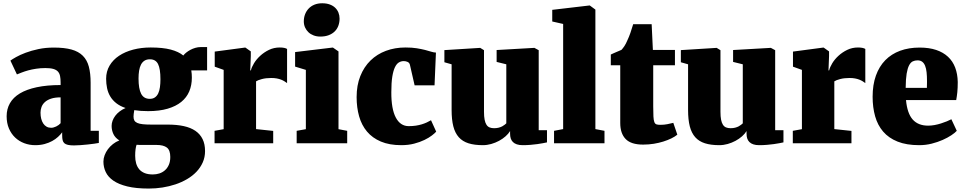

<svg xmlns="http://www.w3.org/2000/svg" viewBox="-20 -853 5748 1143"><path d="M19.5 -161.1Q19.5 -204.1 39.1 -238.5Q58.6 -272.9 98.4 -296.9Q138.2 -320.8 198.7 -333.7Q259.3 -346.7 340.8 -346.7V-362.3Q340.8 -384.3 337.6 -400.1Q334.5 -416 325 -426.8Q315.4 -437.5 297.6 -442.6Q279.8 -447.8 250.5 -447.8Q220.7 -447.8 195.1 -443.8Q169.4 -439.9 148.2 -434.1Q127 -428.2 110.1 -421.6Q93.3 -415 81.1 -410.2H80.6L42 -492.2Q52.2 -500 75.7 -513.2Q99.1 -526.4 132.8 -539.1Q166.5 -551.8 209 -560.8Q251.5 -569.8 300.3 -569.8Q363.8 -569.8 405.8 -558.1Q447.8 -546.4 473.1 -521Q498.5 -495.6 509 -455.8Q519.5 -416 519.5 -360.4V-74.2H568.4V-2Q559.1 0 541.5 2.4Q523.9 4.9 502.9 7.1Q481.9 9.3 460 11Q438 12.7 420.4 12.7Q398.4 12.7 384.5 9.5Q370.6 6.3 363 -0.5Q355.5 -7.3 352.8 -18.8Q350.1 -30.3 350.1 -46.9V-65.4Q340.3 -51.8 325.4 -38.1Q310.5 -24.4 290.5 -13.4Q270.5 -2.4 245.4 4.4Q220.2 11.2 189.9 11.2Q155.3 11.2 124.3 -0.5Q93.3 -12.2 70.1 -34.2Q46.9 -56.2 33.2 -88.1Q19.5 -120.1 19.5 -161.1ZM221.2 -182.6Q221.2 -162.6 225.3 -146.2Q229.5 -129.9 237.5 -117.7Q245.6 -105.5 257.3 -98.9Q269 -92.3 284.2 -92.3Q298.3 -92.3 314.5 -100.1Q330.6 -107.9 340.8 -119.6V-273.4Q306.6 -273.4 283.7 -265.6Q260.7 -257.8 246.8 -244.9Q232.9 -231.9 227.1 -215.8Q221.2 -199.7 221.2 -182.6Z M595.7 109.4Q595.7 90.3 602.8 71.3Q609.9 52.2 622.3 35.4Q634.8 18.6 652.1 4.9Q669.4 -8.8 690.4 -17.1Q665.5 -32.7 655 -55.2Q644.5 -77.6 644.5 -103.5Q644.5 -118.7 650.1 -134.3Q655.8 -149.9 666.5 -164.1Q677.2 -178.2 692.6 -189.9Q708 -201.7 727.5 -210Q694.3 -221.2 672.1 -238.8Q649.9 -256.3 636.5 -278.8Q623 -301.3 617.4 -328.1Q611.8 -355 611.8 -384.3Q611.8 -427.7 632.3 -462.4Q652.8 -497.1 688.7 -521Q724.6 -544.9 772.9 -557.6Q821.3 -570.3 877 -570.3H877.4Q949.2 -570.3 996.3 -557.9Q1043.5 -545.4 1071.3 -522.5Q1077.6 -531.2 1088.6 -540Q1099.6 -548.8 1113.3 -556.2Q1127 -563.5 1142.8 -568.1Q1158.7 -572.8 1175.3 -572.8H1212.9V-434.1H1118.7Q1120.6 -423.8 1121.3 -412.8Q1122.1 -401.9 1122.1 -390.6Q1122.1 -345.7 1106.7 -309.1Q1091.3 -272.5 1059.1 -246.3Q1026.9 -220.2 977.8 -205.8Q928.7 -191.4 861.8 -191.4H861.3Q814.9 -191.4 779.3 -197.3Q776.9 -185.5 775.9 -174.1Q774.9 -162.6 774.9 -158.7Q774.9 -144.5 780 -135.5Q785.2 -126.5 797.4 -121.1Q809.6 -115.7 829.8 -113.5Q850.1 -111.3 880.9 -111.3H978.5Q1032.2 -111.3 1073.7 -102.3Q1115.2 -93.3 1143.3 -74Q1171.4 -54.7 1186 -24.9Q1200.7 4.9 1200.7 46.4Q1200.7 83 1187 113.8Q1173.3 144.5 1149.7 169.4Q1126 194.3 1094 213.1Q1062 231.9 1024.9 244.4Q987.8 256.8 947.3 263.2Q906.7 269.5 866.2 269.5H865.7Q789.6 269.5 737.8 256.8Q686 244.1 654.5 222.2Q623 200.2 609.4 171.1Q595.7 142.1 595.7 109.4ZM872.1 -264.6Q890.1 -264.6 902.3 -273.2Q914.6 -281.7 921.9 -297.1Q929.2 -312.5 932.1 -334Q935.1 -355.5 935.1 -380.9Q935.1 -443.4 920.9 -471.7Q906.7 -500 872.6 -500H872.1Q853 -500 840.1 -491.7Q827.1 -483.4 819.3 -468.3Q811.5 -453.1 808.1 -432.1Q804.7 -411.1 804.7 -385.7Q804.7 -324.7 820.3 -294.7Q835.9 -264.6 871.6 -264.6ZM793 8.8Q789.1 20 786.9 36.1Q784.7 52.2 784.7 74.2Q784.7 99.1 790.5 119.6Q796.4 140.1 808.8 154.8Q821.3 169.4 841.3 177.5Q861.3 185.5 889.2 185.5H890.1Q909.7 185.5 928.2 179.7Q946.8 173.8 961.4 161.1Q976.1 148.4 984.9 128.7Q993.7 108.9 993.7 81.5Q993.7 41 973.4 25.4Q953.1 9.8 910.6 9.8H815.4Q809.6 9.8 804 9.5Q798.3 9.3 793 8.8Z M1257.3 -74.2 1311.5 -84V-437L1258.3 -456.1V-545.9L1438.5 -569.8H1440.9L1473.1 -546.9V-519.5L1469.7 -434.1H1473.6Q1478 -453.1 1492.4 -476.8Q1506.8 -500.5 1529.5 -521.2Q1552.2 -542 1581.5 -556.2Q1610.8 -570.3 1645.5 -570.3Q1660.6 -570.3 1672.1 -567.9Q1683.6 -565.4 1689 -561.5V-358.4Q1681.6 -363.8 1673.1 -369.1Q1664.6 -374.5 1653.3 -378.9Q1642.1 -383.3 1627.7 -386Q1613.3 -388.7 1594.2 -388.7Q1563 -388.7 1539.1 -382.3Q1515.1 -376 1504.4 -368.7V-84.5L1606.4 -73.7V0H1257.3Z M1746.1 -74.2 1800.8 -84V-437L1736.8 -456.5V-543L1959.5 -569.8H1961.9L1995.1 -546.9V-84L2046.9 -74.2V0H1746.1ZM1886.7 -635.3Q1865.2 -635.3 1847.2 -642.1Q1829.1 -648.9 1816.2 -661.1Q1803.2 -673.3 1795.9 -689.9Q1788.6 -706.5 1788.6 -725.6Q1788.6 -748 1796.1 -767.8Q1803.7 -787.6 1817.6 -802.2Q1831.5 -816.9 1851.8 -825.2Q1872.1 -833.5 1897.9 -833.5H1898.4Q1923.8 -833.5 1943.1 -826.4Q1962.4 -819.3 1975.3 -806.9Q1988.3 -794.4 1994.9 -777.8Q2001.5 -761.2 2001.5 -742.2Q2001.5 -719.7 1994.4 -700.2Q1987.3 -680.7 1972.9 -666.3Q1958.5 -651.9 1937 -643.6Q1915.5 -635.3 1887.2 -635.3H1886.7Z M2103 -274.9Q2103 -345.2 2125 -400.1Q2147 -455.1 2185.8 -492.9Q2224.6 -530.8 2277.8 -550.5Q2331.1 -570.3 2393.6 -570.3Q2432.6 -570.3 2460.9 -565.7Q2489.3 -561 2510.3 -555.7Q2531.2 -550.3 2546.6 -545.4Q2562 -540.5 2575.2 -540L2566.9 -345.2H2448.2L2420.4 -466.8Q2417.5 -479.5 2406.5 -484.4Q2395.5 -489.3 2383.8 -489.3Q2368.2 -489.3 2354.7 -481.4Q2341.3 -473.6 2331.3 -453.1Q2321.3 -432.6 2315.4 -396.7Q2309.6 -360.8 2309.6 -304.2Q2309.1 -204.6 2336.2 -153.3Q2363.3 -102.1 2413.1 -102.1Q2436.5 -102.1 2455.6 -105Q2474.6 -107.9 2490.7 -112.8Q2506.8 -117.7 2520.5 -124Q2534.2 -130.4 2545.9 -137.2L2576.7 -69.3Q2568.8 -60.1 2551 -46.4Q2533.2 -32.7 2506.6 -19.8Q2480 -6.8 2445.3 2.2Q2410.6 11.2 2369.1 11.2Q2297.9 11.2 2247.3 -10.3Q2196.8 -31.7 2164.8 -69.8Q2132.8 -107.9 2117.9 -160.4Q2103 -212.9 2103 -274.9Z M2668.5 -470.2 2625.5 -482.4V-554.7L2837.4 -567.9H2838.9L2861.3 -554.2V-187.5Q2861.3 -159.2 2865 -140.4Q2868.7 -121.6 2876 -110.4Q2883.3 -99.1 2894.5 -94.5Q2905.8 -89.8 2921.4 -89.8Q2937 -89.8 2949 -93Q2960.9 -96.2 2969.7 -100.8Q2978.5 -105.5 2984.4 -110.4Q2990.2 -115.2 2994.1 -118.7V-470.2L2936.5 -484.4V-555.2L3158.7 -567.9H3161.6L3187 -554.2V-78.1H3236.3V-5.4Q3226.6 -3.4 3211.9 -0.5Q3197.3 2.4 3178.7 4.9Q3160.2 7.3 3138.2 9.3Q3116.2 11.2 3091.8 11.2Q3071.3 11.2 3056.9 6.3Q3042.5 1.5 3033.4 -7.6Q3024.4 -16.6 3020.5 -29.1Q3016.6 -41.5 3016.6 -56.6V-72.8Q3006.8 -56.6 2989.7 -41.5Q2972.7 -26.4 2950.9 -14.6Q2929.2 -2.9 2904.3 4.2Q2879.4 11.2 2854.5 11.2Q2804.2 11.2 2768.8 0Q2733.4 -11.2 2711.2 -36.1Q2689 -61 2678.7 -100.8Q2668.5 -140.6 2668.5 -197.8Z M3278.3 -74.2 3332.5 -84.5V-710.4L3267.6 -725.1V-794.4L3488.3 -820.3H3491.2L3524.4 -795.9V-84.5L3578.6 -74.2V0H3278.3Z M3672.4 -464.4H3616.2V-528.3Q3616.2 -528.3 3620.8 -530.5Q3625.5 -532.7 3632.6 -535.9Q3639.6 -539.1 3648.2 -542.7Q3656.7 -546.4 3663.8 -549.3Q3670.9 -552.2 3675.5 -554.4Q3680.2 -556.6 3680.2 -556.6Q3689 -566.4 3697.8 -579.6Q3706.5 -592.8 3714.8 -612.8Q3724.6 -633.3 3732.7 -656.7Q3740.7 -680.2 3749.5 -709H3859.4L3866.7 -555.7H3998V-464.4H3868.7V-219.7Q3868.7 -181.6 3869.9 -159.7Q3871.1 -137.7 3875.2 -126.7Q3879.4 -115.7 3887.7 -112.8Q3896 -109.9 3910.2 -109.9H3910.6Q3934.1 -109.9 3953.1 -113.8Q3972.2 -117.7 3987.8 -121.6H3988.3L4012.2 -51.3Q3998 -39.6 3976.6 -29.1Q3955.1 -18.6 3928.7 -10.3Q3902.3 -2 3872.1 2.9Q3841.8 7.8 3809.1 7.8H3808.1Q3736.8 7.8 3704.6 -25.4Q3672.4 -58.6 3672.4 -120.6Z M4076.2 -470.2 4033.2 -482.4V-554.7L4245.1 -567.9H4246.6L4269 -554.2V-187.5Q4269 -159.2 4272.7 -140.4Q4276.4 -121.6 4283.7 -110.4Q4291 -99.1 4302.2 -94.5Q4313.5 -89.8 4329.1 -89.8Q4344.7 -89.8 4356.7 -93Q4368.7 -96.2 4377.4 -100.8Q4386.2 -105.5 4392.1 -110.4Q4397.9 -115.2 4401.9 -118.7V-470.2L4344.2 -484.4V-555.2L4566.4 -567.9H4569.3L4594.7 -554.2V-78.1H4644V-5.4Q4634.3 -3.4 4619.6 -0.5Q4605 2.4 4586.4 4.9Q4567.9 7.3 4545.9 9.3Q4523.9 11.2 4499.5 11.2Q4479 11.2 4464.6 6.3Q4450.2 1.5 4441.2 -7.6Q4432.1 -16.6 4428.2 -29.1Q4424.3 -41.5 4424.3 -56.6V-72.8Q4414.6 -56.6 4397.5 -41.5Q4380.4 -26.4 4358.6 -14.6Q4336.9 -2.9 4312 4.2Q4287.1 11.2 4262.2 11.2Q4211.9 11.2 4176.5 0Q4141.1 -11.2 4118.9 -36.1Q4096.7 -61 4086.4 -100.8Q4076.2 -140.6 4076.2 -197.8Z M4699.7 -74.2 4753.9 -84V-437L4700.7 -456.1V-545.9L4880.9 -569.8H4883.3L4915.5 -546.9V-519.5L4912.1 -434.1H4916Q4920.4 -453.1 4934.8 -476.8Q4949.2 -500.5 4971.9 -521.2Q4994.6 -542 5023.9 -556.2Q5053.2 -570.3 5087.9 -570.3Q5103 -570.3 5114.5 -567.9Q5126 -565.4 5131.3 -561.5V-358.4Q5124 -363.8 5115.5 -369.1Q5106.9 -374.5 5095.7 -378.9Q5084.5 -383.3 5070.1 -386Q5055.7 -388.7 5036.6 -388.7Q5005.4 -388.7 4981.4 -382.3Q4957.5 -376 4946.8 -368.7V-84.5L5048.8 -73.7V0H4699.7Z M5174.8 -276.9Q5174.8 -348.1 5194.3 -402.8Q5213.9 -457.5 5250.2 -494.6Q5286.6 -531.7 5338.4 -550.8Q5390.1 -569.8 5454.6 -569.8Q5510.7 -569.8 5553 -555.7Q5595.2 -541.5 5623.5 -515.1Q5651.9 -488.8 5666.3 -450.7Q5680.7 -412.6 5681.6 -364.7Q5681.6 -329.1 5679 -303.5Q5676.3 -277.8 5672.4 -257.3H5373.5Q5380.9 -178.2 5413.3 -141.6Q5445.8 -105 5504.9 -105Q5523.9 -105 5543.7 -108.6Q5563.5 -112.3 5582 -118.2Q5600.6 -124 5616.5 -130.6Q5632.3 -137.2 5643.6 -143.1L5675.8 -74.2Q5665.5 -62.5 5643.6 -47.9Q5621.6 -33.2 5591.8 -20Q5562 -6.8 5526.4 2.2Q5490.7 11.2 5452.6 11.2Q5376.5 11.2 5323.5 -10Q5270.5 -31.2 5237.5 -69.6Q5204.6 -107.9 5189.7 -160.9Q5174.8 -213.9 5174.8 -276.9ZM5498 -330.1Q5498 -333.5 5498 -339.1Q5498 -344.7 5498.3 -350.6Q5498.5 -356.4 5498.5 -362.1Q5498.5 -367.7 5498.5 -371.1Q5498.5 -399.9 5496.1 -422.6Q5493.7 -445.3 5487.3 -461.2Q5481 -477.1 5470 -485.4Q5459 -493.7 5442.4 -493.7Q5426.8 -493.7 5414.1 -487.8Q5401.4 -481.9 5392.1 -464.4Q5382.8 -446.8 5377.4 -414.8Q5372.1 -382.8 5371.6 -330.1Z"/></svg>

Font: Merriweather UltraBold
Style: Regular
Weight: 900
Designer: Eben Sorkin ( sorkintype@gmail.com )
Foundry: Eben Sorkin
Version: Version 1.570; ttfautohint (v1.3) -l 8 -r 32 -G 0 -x 0 -H 60